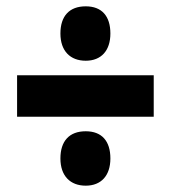

<svg xmlns="http://www.w3.org/2000/svg" viewBox="-20 -656 540 607"><path d="M251 -464C300 -464 329 -496 329 -550C329 -605 302 -636 251 -636C199 -636 171 -605 171 -550C171 -495 202 -464 251 -464ZM34 -287H466V-418H34ZM251 -69C300 -69 329 -101 329 -155C329 -210 302 -241 251 -241C199 -241 171 -210 171 -155C171 -100 202 -69 251 -69Z"/></svg>

Font: Noto Sans Arabic ExtCond Blk
Style: Regular
Weight: 900
Width: 2
Designer: Monotype Design Team, Nadine Chahine, Nizar Qandah and Khaled Hosny
Foundry: Monotype Imaging Inc.
Version: Version 2.012